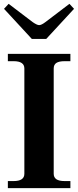

<svg xmlns="http://www.w3.org/2000/svg" viewBox="-20 -981 408 1001"><path d="M1 -935 25 -961 150 -866Q173 -850 184 -850Q196 -850 217 -866L342 -961L366 -935L221 -778H146ZM21 -37H51Q107 -37 107 -75V-624Q107 -662 51 -662H21V-700H347V-662H317Q288 -662 274 -653Q260 -644 260 -624V-75Q260 -56 274 -46.5Q288 -37 317 -37H347V0H21Z"/></svg>

Font: Taviraj SemiBold
Style: Regular
Weight: 600
Designer: Katatrad Team
Foundry: CadsonDemak
Version: Version 1.001